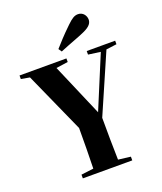

<svg xmlns="http://www.w3.org/2000/svg" viewBox="-156 -966 901 1066"><g transform="rotate(-20 294.5 -433.0)"><path d="M12 -636 63 -627 223 -270C223 -179 222 -112 220 -31L147 -22V0H439V-22L366 -31C364 -115 363 -183 363 -279L515 -628L577 -636V-657H409V-636L481 -626L352 -316L219 -626L289 -636V-657H12ZM265 -721 278 -702C340 -728 386 -743 426 -761C469 -780 479 -799 479 -818C479 -841 462 -866 433 -866C412 -866 396 -856 367 -828C318 -781 292 -751 265 -721Z"/></g></svg>

Font: Source Serif 4 Display
Style: Bold
Weight: 700
Designer: Frank Grießhammer
Foundry: Adobe Systems Incorporated
Version: Version 4.004;hotconv 1.0.117;makeotfexe 2.5.65602